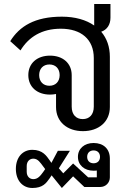

<svg xmlns="http://www.w3.org/2000/svg" viewBox="-20 -641 667 956"><path d="M530 -621H449V-514C409 -542 354 -558 288 -558C153 -558 77 -510 31 -436L82 -390C123 -457 188 -498 283 -498C384 -498 447 -445 447 -352V-110C447 -70 425 -48 392 -48C359 -48 337 -70 337 -110V-267C337 -326 293 -364 229 -364C165 -364 121 -326 121 -267C121 -208 165 -170 229 -170C239 -170 249 -171 259 -173V-108C259 -34 315 12 393 12C471 12 527 -34 527 -108V-358C527 -408 512 -450 484 -483C513 -493 530 -518 530 -553ZM141 295C193 295 210 271 227 247L237 232L288 295L344 237L400 290H479C506 290 527 269 527 242V149C527 100 495 71 446 71C400 71 368 99 368 140C368 181 400 209 446 209C452 209 457 209 462 208V242H419L344 173L295 222L273 197L328 110H268L236 170L227 157C212 136 193 105 141 105C93 105 59 142 59 200C59 258 93 295 141 295ZM226 -214C195 -214 175 -235 175 -267C175 -299 195 -320 226 -320C257 -320 277 -299 277 -267C277 -235 257 -214 226 -214ZM146 251C128 251 113 238 113 214V186C113 162 128 149 146 149C169 149 181 169 196 189L205 201L196 214C181 235 168 251 146 251ZM446 172C426 172 414 159 414 140C414 121 426 108 446 108C466 108 478 121 478 140C478 159 466 172 446 172Z"/></svg>

Font: IBM Plex Thai Looped
Style: Regular
Weight: 400
Designer: Mike Abbink, Paul van der Laan, Pieter van Rosmalen, Ben Mitchell, Mark Frömberg
Foundry: Bold Monday
Version: Version 1.0